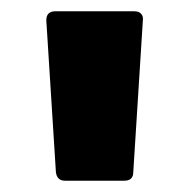

<svg xmlns="http://www.w3.org/2000/svg" viewBox="-20 -754 336 340"><path d="M95 -434Q81 -434 79 -449L62 -718Q62 -734 78 -734H218Q226 -734 230 -729.5Q234 -725 233 -718L216 -449Q216 -434 200 -434Z"/></svg>

Font: LINE Seed Sans TH App ExtraBold
Style: Regular
Weight: 800
Designer: Dalton Maag Ltd | Thai characters by Cadson Demak Co.,Ltd.
Foundry: Dalton Maag Ltd
Version: Version 1.003